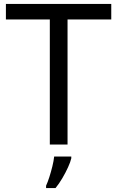

<svg xmlns="http://www.w3.org/2000/svg" viewBox="-20 -734 596 975"><path d="M323 0H233V-635H10V-714H545V-635H323ZM342 70Q338 88 325.5 115.5Q313 143 296.5 171Q280 199 262 221H214V209Q222 192 230.5 165.5Q239 139 246 110.5Q253 82 255 61H342Z"/></svg>

Font: Noto Sans Tagalog
Style: Regular
Weight: 400
Designer: Monotype Design Team
Foundry: Monotype Imaging Inc.
Version: Version 2.001; ttfautohint (v1.8.4.7-5d5b)